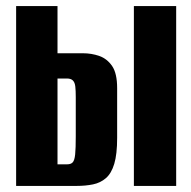

<svg xmlns="http://www.w3.org/2000/svg" viewBox="-20 -611 627 631"><path d="M33 0V-591H169V-436H252Q281 -436 306.5 -427Q332 -418 348.5 -394Q365 -370 365 -321V-158Q365 -104 355.5 -72.5Q346 -41 328 -25.5Q310 -10 285.5 -5Q261 0 232 0ZM169 -71H201Q213 -71 219 -77.5Q225 -84 227 -103.5Q229 -123 229 -163V-292Q229 -313 227.5 -326.5Q226 -340 219.5 -346.5Q213 -353 200 -353H169ZM420 0V-591H559V0Z"/></svg>

Font: Alumni Sans ExtraBold
Style: Regular
Weight: 800
Designer: Robert E. Leuschke
Foundry: Robert E. Leuschke
Version: Version 1.018